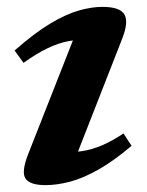

<svg xmlns="http://www.w3.org/2000/svg" viewBox="-20 -527 428 559"><path d="M62.5 -79.5 208.5 -450.5 237.5 -411Q207.5 -412.5 178.5 -407Q149.5 -401.5 117.8 -386.2Q86 -371 48.5 -344L22.5 -380Q80.5 -431 126.5 -458.5Q172.5 -486 209.8 -496.5Q247 -507 278 -507Q329 -507 342 -485.2Q355 -463.5 336 -415L190 -42L158 -84.5Q189.5 -82.5 218.8 -87Q248 -91.5 277.8 -104.2Q307.5 -117 339.5 -138.5L363 -102.5Q312 -59 267.5 -33.8Q223 -8.5 184.5 1.8Q146 12 112.5 12Q67 12 54.2 -7.2Q41.5 -26.5 62.5 -79.5Z"/></svg>

Font: Newsreader 9pt SemiBold
Style: Italic
Weight: 600
Italic angle: -17°
Designer: Hugues Gentile
Foundry: Production Type
Version: Version 1.003